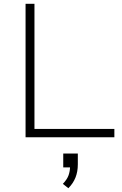

<svg xmlns="http://www.w3.org/2000/svg" viewBox="-20 -725 644 1014"><path d="M115 0V-705H162V-44H584V0ZM341 269 312 246Q334 223 342 201Q350 179 350 152L362 159H314V86H391V143Q391 182 378.5 213Q366 244 341 269Z"/></svg>

Font: Nunito Sans 10pt SemiExpanded ExtraLight
Style: Regular
Weight: 250
Width: 6
Designer: Vernon Adams
Foundry: Vernon Adams
Version: Version 3.101;gftools[0.9.27]